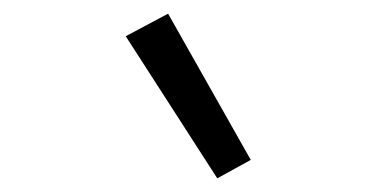

<svg xmlns="http://www.w3.org/2000/svg" viewBox="-20 -812 540 281"><path d="M298 -551 164 -759 226 -792 347 -578Z"/></svg>

Font: Iosevka Aile Light
Style: Italic
Weight: 300
Italic angle: -9°
Designer: Belleve Invis
Foundry: Belleve Invis
Version: Version 31.1.0; ttfautohint (v1.8.4)